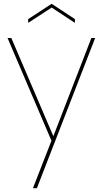

<svg xmlns="http://www.w3.org/2000/svg" viewBox="-20 -741 543 1015"><path d="M262 -21 463 -540H483L175 254H154L252 3L20 -540H40ZM376 -640V-620L253 -701L129 -620V-640L253 -721Z"/></svg>

Font: Poppins Thin
Style: Regular
Weight: 250
Designer: Ninad Kale (Devanagari), Jonny Pinhorn (Latin)
Foundry: Indian Type Foundry
Version: Version 3.200;PS 1.000;hotconv 16.6.54;makeotf.lib2.5.65590